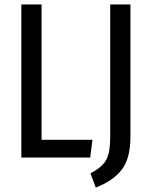

<svg xmlns="http://www.w3.org/2000/svg" viewBox="-20 -709 679 864"><path d="M167 -80H396L386 0H76V-689H167ZM567 -95Q567 4 528 54.5Q489 105 411 135L387 71Q425 51 443.5 30.5Q462 10 469 -19Q476 -48 476 -99V-689H567Z"/></svg>

Font: Fira Sans Compressed
Style: Regular
Weight: 400
Width: 1
Designer: bBox Type GmbH & Carrois Corporate GbR & Edenspiekermann AG
Foundry: bBox Type GmbH & Carrois Corporate GbR & Edenspiekermann AG
Version: Version 4.301